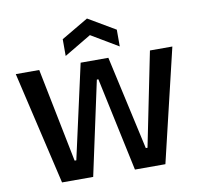

<svg xmlns="http://www.w3.org/2000/svg" viewBox="-94 -1004 1156 1105"><g transform="rotate(-10 483.5 -452.0)"><path d="M180 0 26 -660H163L273 -111H283L405 -660H567L689 -111H699L810 -660H941L784 0H606L489 -548H480L362 0ZM327 -713V-811L485 -904L643 -811V-713L485 -807Z"/></g></svg>

Font: Bricolage Grotesque 20pt SemiBold
Style: Regular
Weight: 600
Version: Version 1.001;gftools[0.9.33.dev8+g029e19f]